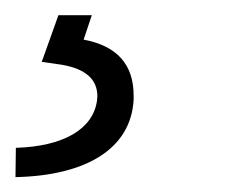

<svg xmlns="http://www.w3.org/2000/svg" viewBox="-57 -20 317 253"><path d="M20 0 -2 61.5 24.9 65.4C55.7 70.8 71.3 84.5 71.3 106.9C71.3 108.9 70.8 110.8 70.8 112.8C65.4 150.4 26.4 172.9 -36.1 174.8L-36.6 213.4C57.6 211.4 115.7 175.3 119.1 111.3C119.1 109.4 119.1 107.9 119.1 106C119.1 64.9 97.2 40.5 53.2 32.2L64 0Z"/></svg>

Font: Roboto Light
Style: Italic
Weight: 300
Italic angle: -12°
Designer: Google
Version: Version 2.137; 2017